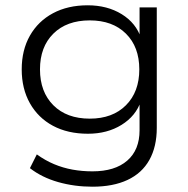

<svg xmlns="http://www.w3.org/2000/svg" viewBox="-20 -517 710 725"><path d="M329 188Q261 188 199.5 170.5Q138 153 93 118L119 66Q151 89 184.5 103Q218 117 254 123.5Q290 130 329 130Q414 130 460.5 89.5Q507 49 507 -25V-135H512Q493 -79 439 -45.5Q385 -12 312 -12Q236 -12 180 -42Q124 -72 93 -127Q62 -182 62 -255Q62 -328 93 -382.5Q124 -437 180 -467Q236 -497 311 -497Q385 -497 439.5 -463.5Q494 -430 513 -372H507V-489H572V-34Q572 37 544 87Q516 137 461.5 162.5Q407 188 329 188ZM319 -69Q405 -69 455.5 -119.5Q506 -170 506 -255Q506 -340 455.5 -390Q405 -440 319 -440Q232 -440 181.5 -390Q131 -340 131 -255Q131 -170 181.5 -119.5Q232 -69 319 -69Z"/></svg>

Font: Nunito Sans 10pt SemiExpanded Light
Style: Regular
Weight: 300
Width: 6
Designer: Vernon Adams
Foundry: Vernon Adams
Version: Version 3.101;gftools[0.9.27]